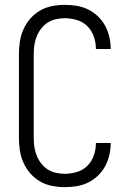

<svg xmlns="http://www.w3.org/2000/svg" viewBox="-20 -763 540 791"><path d="M247 8Q221 8 195 3Q169 -2 146 -15Q123 -28 105.5 -48Q88 -68 77 -92Q66 -116 62 -142.5Q58 -169 58 -195V-540Q58 -566 62 -592.5Q66 -619 77 -643Q88 -667 105.5 -687Q123 -707 146 -720Q169 -733 195 -738Q221 -743 247 -743Q272 -743 296 -739Q320 -735 342 -724.5Q364 -714 382.5 -696.5Q401 -679 412.5 -658Q424 -637 430 -612.5Q436 -588 436 -564V-561H375V-563Q375 -588 366.5 -612.5Q358 -637 340 -655Q322 -673 297 -680.5Q272 -688 247 -688Q229 -688 210.5 -684Q192 -680 176.5 -670Q161 -660 149.5 -645Q138 -630 131 -612.5Q124 -595 121.5 -577Q119 -559 119 -540V-195Q119 -176 121.5 -158Q124 -140 131 -122.5Q138 -105 149.5 -90Q161 -75 176.5 -65Q192 -55 210.5 -51Q229 -47 247 -47Q272 -47 297 -54.5Q322 -62 340 -80Q358 -98 366.5 -122.5Q375 -147 375 -172V-174H436V-171Q436 -147 430 -122.5Q424 -98 412.5 -77Q401 -56 382.5 -38.5Q364 -21 342 -10.5Q320 0 296 4Q272 8 247 8Z"/></svg>

Font: Iosevka Curly Light
Style: Regular
Weight: 300
Monospace: yes
Designer: Belleve Invis
Foundry: Belleve Invis
Version: Version 22.1.2; ttfautohint (v1.8.4)